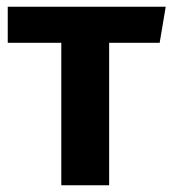

<svg xmlns="http://www.w3.org/2000/svg" viewBox="-20 -550 512 570"><path d="M454 -423H304V0H162V-423H3V-530H472Z"/></svg>

Font: FiraSans
Style: Regular
Weight: 600
Designer: Carrois Corporate & Edenspiekermann AG
Foundry: Carrois Corporate GbR & Edenspiekermann AG
Version: Version 3.106;PS 003.106;hotconv 1.0.70;makeotf.lib2.5.58329